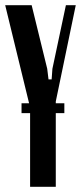

<svg xmlns="http://www.w3.org/2000/svg" viewBox="-23 -720 312 740"><path d="M159 -455 164 -414H176L179 -455L231 -700H269L192 -329V0H93V-306L-3 -700H99ZM60 -322H225V-284H60Z"/></svg>

Font: Moniqa ExtBd Cond Paragraph
Style: Regular
Weight: 800
Width: 3
Designer: Rajesh Rajput
Foundry: Rajesh Rajput
Version: Version 1.000